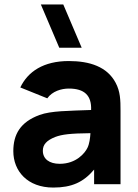

<svg xmlns="http://www.w3.org/2000/svg" viewBox="-20 -830 623 865"><path d="M71.5 -436 193 -387C215.5 -419 256.5 -431 290 -431C360.5 -431 393 -400 390.5 -334.5C288.5 -330.5 210 -331 158 -312C71 -280 40 -224 40 -149C40 -59 104 15 220 15C303 15 356 -9 404 -66V0H523V-330C523 -380 522 -417.5 501 -457C463 -529 385 -555 290 -555C176 -555 105.5 -507.5 71.5 -436ZM164 -810 247 -615H348L265 -810ZM173 -151C173 -178 189 -197 229 -213C260 -224.5 296.5 -229 387.5 -230C386 -207.5 383 -182.5 374 -164C363 -141 324 -92 249 -92C202 -92 173 -114 173 -151Z"/></svg>

Font: Eudonet ExtraBold
Style: Regular
Weight: 800
Designer: Mikhail Sharanda
Foundry: Mikhail Sharanda
Version: Version 4.503;Glyphs 3.1.2 (3151)